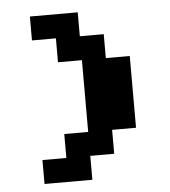

<svg xmlns="http://www.w3.org/2000/svg" viewBox="-47 -651 615 694"><g transform="rotate(-5 260.5 -304.0)"><path d="M260.4 -607.6V-520.8H347.2V-434H434V-173.6H347.2V-86.8H260.4V0H86.8V-86.8H173.6V-173.6H260.4V-434H173.6V-520.8H86.8V-607.6Z"/></g></svg>

Font: 8-bit Operator+ 8
Style: Bold
Weight: 700
Designer: GrandChaos9000
Version: Version 1.3.0 - August 1, 2014